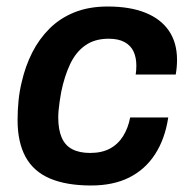

<svg xmlns="http://www.w3.org/2000/svg" viewBox="-20 -558 587 590"><path d="M260 12Q184 12 133.5 -9.5Q83 -31 58.5 -76Q34 -121 34 -189Q34 -219 37 -249Q40 -279 47 -307Q58 -355 79 -396.5Q100 -438 132 -470Q164 -502 208.5 -520Q253 -538 311 -538Q379 -538 426.5 -519Q474 -500 499 -463.5Q524 -427 524 -374Q524 -363 523 -351.5Q522 -340 520 -329H397Q398 -336 398.5 -342.5Q399 -349 399 -356Q399 -381 390.5 -399.5Q382 -418 363 -428.5Q344 -439 314 -439Q271 -439 242 -418.5Q213 -398 195.5 -361Q178 -324 168 -275Q165 -258 163 -244Q161 -230 160 -218.5Q159 -207 159 -197Q159 -160 169.5 -135.5Q180 -111 202 -99.5Q224 -88 257 -88Q293 -88 318 -101.5Q343 -115 358.5 -140Q374 -165 380 -197H497Q487 -131 456.5 -84Q426 -37 377 -12.5Q328 12 260 12Z"/></svg>

Font: Archivo SemiBold SemiBold
Style: Italic
Weight: 600
Italic angle: -10°
Version: Version 2.001